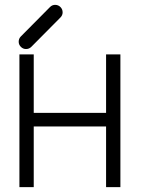

<svg xmlns="http://www.w3.org/2000/svg" viewBox="-20 -821 580 791"><path d="M60 -597H119V-356H417V-597H476V-50H417V-300H119V-50H60ZM57 -649Q57 -662 66 -671L186 -792Q195 -801 207 -801Q220 -801 229 -792Q238 -783 238 -770Q238 -758 229 -749L109 -628Q100 -619 87 -619Q75 -619 66 -628Q57 -637 57 -649Z"/></svg>

Font: 3270 Nerd Font Mono
Style: Regular
Weight: 400
Monospace: yes
Version: Version 3.0.1;Nerd Fonts 3.0.0